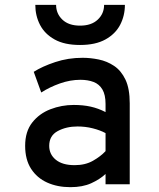

<svg xmlns="http://www.w3.org/2000/svg" viewBox="-20 -762 656 794"><path d="M271 12Q217.5 12 175.2 -7Q133 -26 108.5 -64Q84 -102 84 -159Q84 -218 113.2 -255.2Q142.5 -292.5 188.5 -310.2Q234.5 -328 285 -328Q323.5 -328 355 -321Q386.5 -314 416.5 -298.5V-332Q416.5 -370 403.5 -392Q390.5 -414 367 -423Q343.5 -432 312.5 -432Q270.5 -432 228 -417Q185.5 -402 150.5 -379.5L119.5 -465Q155 -487.5 208.2 -505.2Q261.5 -523 322 -523Q354 -523 388.2 -516Q422.5 -509 451.8 -489.5Q481 -470 498.8 -432.8Q516.5 -395.5 516.5 -335V0H416.5V-42.5Q393 -20.5 357.2 -4.2Q321.5 12 271 12ZM288.5 -79Q332.5 -79 364.2 -97Q396 -115 416.5 -137V-211.5Q394.5 -223.5 364 -231.2Q333.5 -239 300.5 -239Q254 -239 218.8 -220Q183.5 -201 183.5 -159Q183.5 -123.5 211 -101.2Q238.5 -79 288.5 -79ZM311 -576Q246.5 -576 205.8 -598.8Q165 -621.5 145.5 -659.2Q126 -697 126 -742H212Q212 -705.5 238 -680.8Q264 -656 311 -656Q358 -656 384.2 -680.8Q410.5 -705.5 410.5 -742H496.5Q496.5 -697 476.8 -659.2Q457 -621.5 416 -598.8Q375 -576 311 -576Z"/></svg>

Font: Overpass Mono Light SemiBold
Style: Regular
Weight: 600
Monospace: yes
Version: Version 4.000